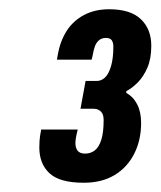

<svg xmlns="http://www.w3.org/2000/svg" viewBox="-20 -823 347 415"><path d="M161 -428Q109 -428 87 -448.5Q65 -469 65 -504Q65 -510 65.5 -519Q66 -528 69 -543H148Q145 -531 144 -524.5Q143 -518 143 -514Q143 -503 148 -497Q153 -491 164 -491Q176 -491 185 -498Q194 -505 199 -521Q204 -537 204 -563Q204 -572 201.5 -577Q199 -582 194 -585Q189 -588 181 -588H154L165 -648H189Q199 -648 207 -655.5Q215 -663 220 -680Q225 -697 225 -722Q225 -731 221.5 -736Q218 -741 209 -741Q200 -741 194 -736Q188 -731 185 -722.5Q182 -714 180 -702L178 -694H103L105 -705Q110 -734 124 -756Q138 -778 161.5 -790.5Q185 -803 216 -803Q262 -803 284.5 -781.5Q307 -760 307 -724Q307 -696 298.5 -676.5Q290 -657 277.5 -644.5Q265 -632 253 -626V-622Q268 -614 276.5 -597.5Q285 -581 285 -557Q285 -520 270 -490.5Q255 -461 227.5 -444.5Q200 -428 161 -428Z"/></svg>

Font: Archivo ExtraCondensed ExtraBold
Style: Italic
Weight: 800
Width: 2
Italic angle: -10°
Designer: Hector Gatti
Foundry: Omnibus-Type
Version: Version 2.001